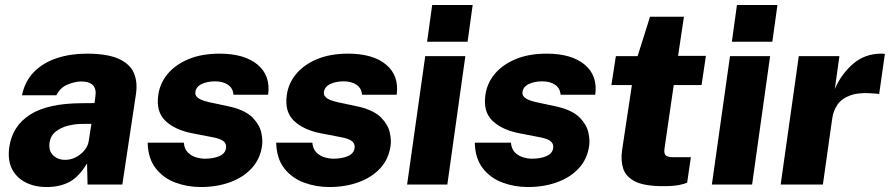

<svg xmlns="http://www.w3.org/2000/svg" viewBox="-20 -743 3582 773"><path d="M168 10Q119.5 10 82.8 -8.8Q46 -27.5 28 -63.5Q10 -99.5 17.5 -151.5Q30 -236 101.2 -281.5Q172.5 -327 309.5 -327.5L360.5 -328L364 -354.5Q373.5 -416 304 -415Q279 -414 250.8 -402Q222.5 -390 207 -359.5H68.5Q80.5 -417 117.5 -454Q154.5 -491 209.2 -509Q264 -527 329 -527Q411.5 -527 457.2 -506.5Q503 -486 518.8 -449.5Q534.5 -413 527.5 -365L472.5 0H332.5L330.5 -85Q297.5 -30.5 258.8 -10.2Q220 10 168 10ZM242 -99.5Q275.5 -99.5 303.8 -122Q332 -144.5 337 -174L348 -244.5L307.5 -244Q282.5 -244 254.2 -237Q226 -230 205 -213.8Q184 -197.5 179.5 -169Q175 -136 193.8 -117.8Q212.5 -99.5 242 -99.5Z M788 10Q734.5 10 686 -8Q637.5 -26 606.8 -65.5Q576 -105 574.5 -168.5H720Q722.5 -142 737.2 -128.2Q752 -114.5 770.5 -109.2Q789 -104 803 -104Q839.5 -104 863.2 -114.5Q887 -125 890 -146.5Q892.5 -164 879.8 -174.5Q867 -185 833.5 -191L753.5 -206.5Q684.5 -220 646.2 -256.2Q608 -292.5 617 -359Q623 -406.5 654.2 -444.5Q685.5 -482.5 738.8 -504.8Q792 -527 864 -527Q964 -527 1017 -482.8Q1070 -438.5 1059.5 -361.5H920Q918 -388 897.8 -401.8Q877.5 -415.5 846.5 -415.5Q815 -415.5 792.2 -404.8Q769.5 -394 766.5 -372.5Q764.5 -356 781.5 -345.8Q798.5 -335.5 839 -328L911 -312.5Q970 -297.5 997.5 -269Q1025 -240.5 1031.8 -209.5Q1038.5 -178.5 1035 -156Q1027.5 -102.5 993.2 -65.5Q959 -28.5 905.8 -9.2Q852.5 10 788 10Z M1305.5 10Q1252 10 1203.5 -8Q1155 -26 1124.2 -65.5Q1093.5 -105 1092 -168.5H1237.5Q1240 -142 1254.8 -128.2Q1269.5 -114.5 1288 -109.2Q1306.5 -104 1320.5 -104Q1357 -104 1380.8 -114.5Q1404.5 -125 1407.5 -146.5Q1410 -164 1397.2 -174.5Q1384.5 -185 1351 -191L1271 -206.5Q1202 -220 1163.8 -256.2Q1125.5 -292.5 1134.5 -359Q1140.5 -406.5 1171.8 -444.5Q1203 -482.5 1256.2 -504.8Q1309.5 -527 1381.5 -527Q1481.5 -527 1534.5 -482.8Q1587.5 -438.5 1577 -361.5H1437.5Q1435.5 -388 1415.2 -401.8Q1395 -415.5 1364 -415.5Q1332.5 -415.5 1309.8 -404.8Q1287 -394 1284 -372.5Q1282 -356 1299 -345.8Q1316 -335.5 1356.5 -328L1428.5 -312.5Q1487.5 -297.5 1515 -269Q1542.5 -240.5 1549.2 -209.5Q1556 -178.5 1552.5 -156Q1545 -102.5 1510.8 -65.5Q1476.5 -28.5 1423.2 -9.2Q1370 10 1305.5 10Z M1699.5 -575 1720 -723H1883L1862.5 -575ZM1619 0 1692 -517H1853.5L1781 0Z M2105 10Q2051.5 10 2003 -8Q1954.5 -26 1923.8 -65.5Q1893 -105 1891.5 -168.5H2037Q2039.5 -142 2054.2 -128.2Q2069 -114.5 2087.5 -109.2Q2106 -104 2120 -104Q2156.5 -104 2180.2 -114.5Q2204 -125 2207 -146.5Q2209.5 -164 2196.8 -174.5Q2184 -185 2150.5 -191L2070.5 -206.5Q2001.5 -220 1963.2 -256.2Q1925 -292.5 1934 -359Q1940 -406.5 1971.2 -444.5Q2002.5 -482.5 2055.8 -504.8Q2109 -527 2181 -527Q2281 -527 2334 -482.8Q2387 -438.5 2376.5 -361.5H2237Q2235 -388 2214.8 -401.8Q2194.5 -415.5 2163.5 -415.5Q2132 -415.5 2109.2 -404.8Q2086.5 -394 2083.5 -372.5Q2081.5 -356 2098.5 -345.8Q2115.5 -335.5 2156 -328L2228 -312.5Q2287 -297.5 2314.5 -269Q2342 -240.5 2348.8 -209.5Q2355.5 -178.5 2352 -156Q2344.5 -102.5 2310.2 -65.5Q2276 -28.5 2222.8 -9.2Q2169.5 10 2105 10Z M2649 6.5Q2575 6.5 2537.5 -12.2Q2500 -31 2489.2 -63.8Q2478.5 -96.5 2484.5 -138L2524 -400.5H2441.5L2459.5 -517H2547L2597 -675.5H2733.5L2710 -518H2822L2804.5 -400.5H2692.5L2655.5 -146.5Q2652 -123.5 2661.2 -116.8Q2670.5 -110 2688 -110H2761.5L2746.5 -7.5Q2735.5 -2.5 2713.2 2Q2691 6.5 2649 6.5Z M2926.5 -575 2947 -723H3110L3089.5 -575ZM2846 0 2919 -517H3080.5L3008 0Z M3123 0 3196 -517H3359.5L3341 -384.5Q3367 -445 3414.5 -486Q3462 -527 3528 -527Q3540 -527 3542.5 -525.5L3519.5 -364Q3517 -365 3513.5 -365.5Q3510 -366 3506.5 -366Q3442.5 -372.5 3405.8 -359.8Q3369 -347 3351.8 -321.8Q3334.5 -296.5 3330.5 -265.5L3293 0Z"/></svg>

Font: Public Sans ExtraBold
Style: Italic
Weight: 800
Italic angle: -8°
Designer: The Public Sans project authors (U.S. Web Design System). Libre Franklin designed by Pablo Impallari and Rodrigo Fuenzal
Version: Version 1.007; ttfautohint (v1.8.1) -l 8 -r 50 -G 200 -x 14 